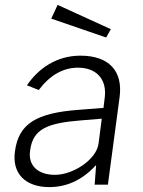

<svg xmlns="http://www.w3.org/2000/svg" viewBox="-20 -753 584 783"><path d="M215 -733 189 -677 413 -600 432 -634ZM181 10C253 10 316 -19 372 -80L366 0H420L468 -359C481 -463 425 -526 308 -526C212 -526 137 -475 90 -405L138 -386C184 -447 238 -477 298 -477C374 -477 417 -429 407 -354L402 -313L299 -305C130 -292 56 -250 41 -136C28 -45 84 10 181 10ZM204 -40C135 -40 93 -78 103 -140C114 -226 171 -251 310 -262L395 -269L382 -168C374 -103 279 -40 204 -40Z"/></svg>

Font: United Sans ExtraLight
Style: Italic
Weight: 200
Italic angle: -8°
Designer: Pablo Impallari, Rodrigo Fuenzalida (Modified by Dan O. Williams)
Version: Version 1.000;PS 001.000;hotconv 1.0.88;makeotf.lib2.5.64775